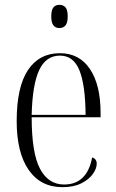

<svg xmlns="http://www.w3.org/2000/svg" viewBox="-20 -764 479 794"><path d="M238 10Q148 10 98.5 -61.5Q49 -133 49 -263Q49 -404 95.5 -474Q142 -544 228 -544Q308 -544 352 -478.5Q396 -413 396 -296V-279H111Q111 -131 145.5 -66Q180 -1 245 -1Q293 -1 322 -29.5Q351 -58 361 -113Q380 -107 380 -87Q380 -67 364 -44.5Q348 -22 316.5 -6Q285 10 238 10ZM334 -289Q333 -412 308.5 -473Q284 -534 228 -534Q170 -534 142 -474Q114 -414 111 -289ZM225 -648Q210 -648 201 -659Q192 -670 192 -696Q192 -723 201 -733.5Q210 -744 225 -744Q242 -744 251 -733.5Q260 -723 260 -696Q260 -670 251 -659Q242 -648 225 -648Z"/></svg>

Font: Noto Serif Display Condensed Light
Style: Regular
Weight: 300
Width: 3
Designer: Monotype Design Team
Foundry: Monotype Imaging Inc.
Version: Version 2.009